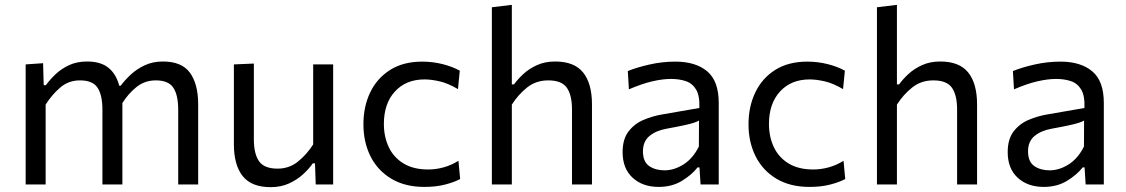

<svg xmlns="http://www.w3.org/2000/svg" viewBox="-20 -762 4652 793"><path d="M86 0V-496L158 -501L160.5 -410H169.5Q185 -432 208.8 -454.8Q232.5 -477.5 265 -492.8Q297.5 -508 339.5 -508Q396 -508 428 -482Q460 -456 472.5 -408H478.5Q495.5 -431 520.2 -454Q545 -477 578 -492.5Q611 -508 653 -508Q731 -508 764.8 -461.2Q798.5 -414.5 798.5 -330.5V0H716V-309.5Q716 -369 696 -399.5Q676 -430 623.5 -430Q578 -430 544 -402.8Q510 -375.5 485.5 -336.5Q485.5 -333.5 485.5 -330.5V0H403V-309.5Q403 -369 383 -399.5Q363 -430 310.5 -430Q263 -430 228.5 -400.2Q194 -370.5 168.5 -330V0Z M1098 11Q1019 11 982.5 -34.5Q946 -80 946 -166.5V-496L1028.5 -499.5V-186Q1028.5 -127 1049.8 -96.2Q1071 -65.5 1126.5 -65.5Q1174.5 -65.5 1210.8 -94.8Q1247 -124 1273.5 -165.5V-496H1356V0H1284L1281 -87.5H1272Q1256.5 -65 1231.8 -42.2Q1207 -19.5 1173.5 -4.2Q1140 11 1098 11Z M1733 10Q1652.5 10 1596 -24Q1539.5 -58 1510.2 -116.5Q1481 -175 1481 -248.5Q1481 -322 1509.2 -380.8Q1537.5 -439.5 1591.8 -473.5Q1646 -507.5 1724 -507.5Q1767.5 -507.5 1808.8 -497Q1850 -486.5 1879 -470L1871.5 -394Q1829.5 -418.5 1795 -426.2Q1760.5 -434 1733.5 -434Q1657 -434 1611.2 -384.2Q1565.5 -334.5 1565.5 -250Q1565.5 -197 1585.8 -154.2Q1606 -111.5 1646.8 -86.8Q1687.5 -62 1748 -62Q1780.5 -62 1812.2 -70.8Q1844 -79.5 1873.5 -98L1880.5 -22.5Q1856 -9.5 1818.8 0.2Q1781.5 10 1733 10Z M2011.5 0V-732L2094 -742V-413.5H2103Q2118 -434.5 2141.8 -456.5Q2165.5 -478.5 2198.2 -493.2Q2231 -508 2273 -508Q2352 -508 2388.5 -462.5Q2425 -417 2425 -330.5V0H2342.5V-309.5Q2342.5 -369 2321.2 -399.5Q2300 -430 2244.5 -430Q2194 -430 2157.2 -400.8Q2120.5 -371.5 2094 -330V0Z M2700.5 10Q2634 10 2592.8 -28Q2551.5 -66 2551.5 -133.5Q2551.5 -187.5 2576 -219.2Q2600.5 -251 2637.8 -266.8Q2675 -282.5 2713 -289L2868.5 -316Q2870.5 -366.5 2855 -392.2Q2839.5 -418 2812.2 -427Q2785 -436 2751.5 -436Q2717 -436 2673.8 -426Q2630.5 -416 2577.5 -393L2573 -468.5Q2609.5 -483.5 2662.2 -495.5Q2715 -507.5 2769.5 -507.5Q2853 -507.5 2900.8 -467.5Q2948.5 -427.5 2948.5 -337V0H2873.5L2869 -70.5H2861Q2838 -40.5 2796.8 -15.2Q2755.5 10 2700.5 10ZM2724.5 -58.5Q2764.5 -58.5 2803.2 -83Q2842 -107.5 2866.5 -157L2867 -264Q2859 -259.5 2845.8 -255Q2832.5 -250.5 2806.2 -244.8Q2780 -239 2733.5 -230.5Q2690.5 -223 2663 -200.8Q2635.5 -178.5 2635.5 -137Q2635.5 -94 2661.2 -76.2Q2687 -58.5 2724.5 -58.5Z M3323.5 10Q3243 10 3186.5 -24Q3130 -58 3100.8 -116.5Q3071.5 -175 3071.5 -248.5Q3071.5 -322 3099.8 -380.8Q3128 -439.5 3182.2 -473.5Q3236.5 -507.5 3314.5 -507.5Q3358 -507.5 3399.2 -497Q3440.5 -486.5 3469.5 -470L3462 -394Q3420 -418.5 3385.5 -426.2Q3351 -434 3324 -434Q3247.5 -434 3201.8 -384.2Q3156 -334.5 3156 -250Q3156 -197 3176.2 -154.2Q3196.5 -111.5 3237.2 -86.8Q3278 -62 3338.5 -62Q3371 -62 3402.8 -70.8Q3434.5 -79.5 3464 -98L3471 -22.5Q3446.5 -9.5 3409.2 0.2Q3372 10 3323.5 10Z M3602 0V-732L3684.5 -742V-413.5H3693.5Q3708.5 -434.5 3732.2 -456.5Q3756 -478.5 3788.8 -493.2Q3821.5 -508 3863.5 -508Q3942.5 -508 3979 -462.5Q4015.5 -417 4015.5 -330.5V0H3933V-309.5Q3933 -369 3911.8 -399.5Q3890.5 -430 3835 -430Q3784.5 -430 3747.8 -400.8Q3711 -371.5 3684.5 -330V0Z M4291 10Q4224.5 10 4183.2 -28Q4142 -66 4142 -133.5Q4142 -187.5 4166.5 -219.2Q4191 -251 4228.2 -266.8Q4265.5 -282.5 4303.5 -289L4459 -316Q4461 -366.5 4445.5 -392.2Q4430 -418 4402.8 -427Q4375.5 -436 4342 -436Q4307.5 -436 4264.2 -426Q4221 -416 4168 -393L4163.5 -468.5Q4200 -483.5 4252.8 -495.5Q4305.5 -507.5 4360 -507.5Q4443.5 -507.5 4491.2 -467.5Q4539 -427.5 4539 -337V0H4464L4459.5 -70.5H4451.5Q4428.5 -40.5 4387.2 -15.2Q4346 10 4291 10ZM4315 -58.5Q4355 -58.5 4393.8 -83Q4432.5 -107.5 4457 -157L4457.5 -264Q4449.5 -259.5 4436.2 -255Q4423 -250.5 4396.8 -244.8Q4370.5 -239 4324 -230.5Q4281 -223 4253.5 -200.8Q4226 -178.5 4226 -137Q4226 -94 4251.8 -76.2Q4277.5 -58.5 4315 -58.5Z"/></svg>

Font: Commissioner
Style: Regular
Weight: 400
Designer: Kostas Bartsokas
Foundry: Kostas Bartsokas
Version: Version 1.000; ttfautohint (v1.8.3)